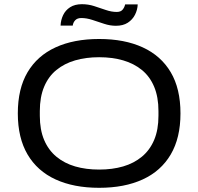

<svg xmlns="http://www.w3.org/2000/svg" viewBox="-20 -884 946 916"><path d="M453 12Q332 12 245 -28Q158 -68 111.5 -147Q65 -226 65 -343Q65 -461 111.5 -539.5Q158 -618 245 -658Q332 -698 453 -698Q574 -698 661 -658Q748 -618 794.5 -539.5Q841 -461 841 -343Q841 -226 794.5 -147Q748 -68 661 -28Q574 12 453 12ZM453 -75Q516 -75 567.5 -90Q619 -105 657 -136.5Q695 -168 715.5 -216.5Q736 -265 736 -332V-354Q736 -421 715.5 -470Q695 -519 657 -550Q619 -581 567.5 -596Q516 -611 453 -611Q390 -611 338.5 -596Q287 -581 249 -550Q211 -519 190.5 -470Q170 -421 170 -354V-332Q170 -265 190.5 -216.5Q211 -168 249 -136.5Q287 -105 338.5 -90Q390 -75 453 -75ZM269 -762Q270 -788 281 -811.5Q292 -835 314.5 -849.5Q337 -864 371 -864Q401 -864 429 -855Q457 -846 484.5 -836.5Q512 -827 537 -827Q556 -827 565 -838Q574 -849 577 -863H637Q636 -837 624 -813.5Q612 -790 589.5 -775.5Q567 -761 533 -761Q505 -761 476.5 -770.5Q448 -780 420.5 -789Q393 -798 368 -798Q349 -798 339 -787.5Q329 -777 327 -762Z"/></svg>

Font: Archivo SemiExpanded
Style: Regular
Weight: 400
Width: 6
Designer: Hector Gatti
Foundry: Omnibus-Type
Version: Version 2.001